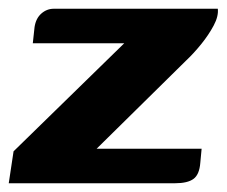

<svg xmlns="http://www.w3.org/2000/svg" viewBox="-30 -419 518 439"><path d="M191 -79H431L428 -47Q426 -20 412.5 -10Q399 0 370 0H-10L1 -73L254 -320H45L49 -357Q52 -377 64.5 -388Q77 -399 93 -399H468Q470 -382 458.5 -360.5Q447 -339 430 -318Q413 -297 396 -281Z"/></svg>

Font: Genos Thin
Style: Bold Italic
Weight: 700
Italic angle: -8°
Version: Version 1.010